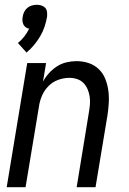

<svg xmlns="http://www.w3.org/2000/svg" viewBox="-20 -784 540 804"><path d="M8 0 94 -520H173L160 -442Q170 -461 185 -477.5Q200 -494 218.5 -506Q237 -518 258.5 -523Q280 -528 300 -528Q327 -528 351 -520Q375 -512 393 -495Q411 -478 420.5 -454.5Q430 -431 433.5 -405.5Q437 -380 435.5 -353.5Q434 -327 430 -301L380 0H301L352 -312Q355 -329 356.5 -346Q358 -363 355.5 -379.5Q353 -396 346.5 -411Q340 -426 329 -437Q318 -448 302.5 -453Q287 -458 270 -458Q247 -458 223.5 -449.5Q200 -441 182.5 -423Q165 -405 155.5 -382.5Q146 -360 143 -337L87 0ZM91 -564 55 -604Q70 -616 82 -631.5Q94 -647 102 -664Q94 -665 87.5 -670Q81 -675 78 -681.5Q75 -688 74 -696.5Q73 -705 75 -713Q76 -723 81 -733.5Q86 -744 94.5 -751Q103 -758 113.5 -761Q124 -764 134 -764Q144 -764 153.5 -761Q163 -758 169.5 -751Q176 -744 177 -733.5Q178 -723 177 -713Q173 -692 166.5 -672Q160 -652 148.5 -632.5Q137 -613 123 -596Q109 -579 91 -564Z"/></svg>

Font: Iosevka Custom
Style: Italic
Weight: 400
Italic angle: -9°
Monospace: yes
Designer: Belleve Invis
Foundry: Belleve Invis
Version: Version 30.3.3; ttfautohint (v1.8.3)